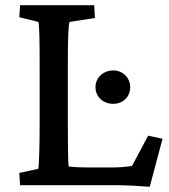

<svg xmlns="http://www.w3.org/2000/svg" viewBox="-20 -710 646 736"><path d="M554 6 603 -178 548 -190 486 -74C462 -70 438 -68 403 -68H320C288 -68 265 -69 243 -72C241 -89 240 -155 240 -237V-452C240 -563 242 -618 247 -626L344 -641L341 -690H57L54 -644L127 -626C131 -617 132 -555 132 -452V-237C132 -136 129 -74 127 -63L54 -47L57 0H431C464 0 517 3 554 6ZM346 -376C346 -339 375 -312 414 -312C452 -312 479 -339 479 -376C479 -411 452 -440 414 -440C375 -440 346 -411 346 -376Z"/></svg>

Font: TPK Tissa Web Medium
Style: Regular
Weight: 500
Designer: Jacques Le Bailly, Suppakit Chalermlarp | Katatrad Co.,Ltd.
Foundry: Jacques Le Bailly, Cadson Demak Co.,Ltd.
Version: Version 5.000;Glyphs 3.1.2 (3151)